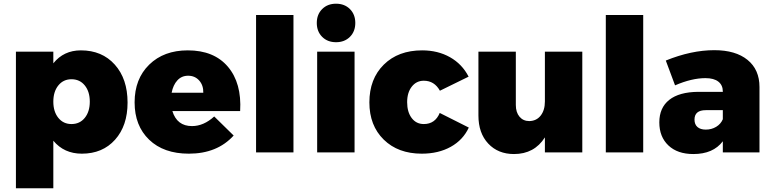

<svg xmlns="http://www.w3.org/2000/svg" viewBox="-20 -823 4168 1037"><path d="M66 194V-544H268V-481Q324 -551 417 -551Q531 -551 600 -474Q669 -397 669 -269Q669 -144 601.5 -68.5Q534 7 422 7Q326 7 268 -63V194ZM366 -153Q411 -153 438 -186.5Q465 -220 465 -274Q465 -328 438 -361.5Q411 -395 366 -395Q322 -395 295 -361.5Q268 -328 268 -274Q268 -220 295 -186.5Q322 -153 366 -153Z M707 -270Q707 -397 786 -474Q865 -551 994 -551Q1136 -551 1211 -462.5Q1286 -374 1277 -223H911Q936 -142 1017 -142Q1080 -142 1137 -194L1242 -91Q1153 7 1000 7Q864 7 785.5 -68.5Q707 -144 707 -270ZM907 -322H1078Q1079 -362 1056 -388Q1033 -414 996 -414Q961 -414 938 -389Q915 -364 907 -322Z M1363 0V-742H1565V0Z M1720 -624Q1691 -653 1691 -699Q1691 -745 1720 -774Q1749 -803 1795 -803Q1841 -803 1870 -774Q1899 -745 1899 -699Q1899 -653 1870 -624Q1841 -595 1795 -595Q1749 -595 1720 -624ZM1693 0V-544H1895V0Z M1975 -270Q1975 -397 2053 -474Q2131 -551 2260 -551Q2345 -551 2410.5 -514Q2476 -477 2511 -409L2356 -333Q2326 -387 2269 -387Q2229 -387 2204 -355Q2179 -323 2179 -271Q2179 -218 2203.5 -185.5Q2228 -153 2269 -153Q2330 -153 2355 -213L2512 -134Q2481 -67 2414.5 -30Q2348 7 2258 7Q2130 7 2052.5 -69Q1975 -145 1975 -270Z M2564 -199V-544H2766V-256Q2766 -216 2786 -192.5Q2806 -169 2839 -169Q2878 -170 2900.5 -199Q2923 -228 2923 -275V-544H3125V0H2923V-81Q2866 9 2756 9Q2670 9 2617 -47.5Q2564 -104 2564 -199Z M3252 0V-742H3454V0Z M3541 -162Q3541 -241 3594.5 -283.5Q3648 -326 3751 -327H3884V-329Q3884 -363 3860 -382Q3836 -401 3790 -401Q3716 -401 3626 -362L3576 -496Q3714 -552 3838 -552Q3953 -552 4017.5 -499.5Q4082 -447 4082 -353V0H3884V-60Q3832 9 3725 9Q3639 9 3590 -37.5Q3541 -84 3541 -162ZM3731 -177Q3731 -151 3747 -137Q3763 -123 3792 -123Q3823 -123 3848 -138Q3873 -153 3884 -179V-228H3792Q3731 -228 3731 -177Z"/></svg>

Font: Trueno
Style: ExBd
Weight: 800
Designer: Julieta Ulanovsky
Foundry: Julieta Ulanovsky
Version: Version 3.001b